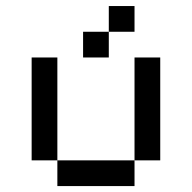

<svg xmlns="http://www.w3.org/2000/svg" viewBox="-20 -628 648 648"><path d="M173.6 -86.8H86.8V-434H173.6ZM347.2 -607.6H434V-520.8H347.2ZM347.2 -434H260.4V-520.8H347.2ZM434 -434H520.8V-86.8H434ZM173.6 -86.8H434V0H173.6Z"/></svg>

Font: 8-bit Operator+ 8
Style: Regular
Weight: 400
Designer: GrandChaos9000
Version: Version 1.3.0 - August 1, 2014